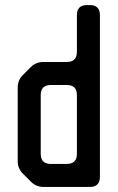

<svg xmlns="http://www.w3.org/2000/svg" viewBox="-20 -730 465 759"><path d="M103 -11Q123 9 152 9H335Q375 9 375 -31V-670Q375 -710 335 -710H324Q284 -710 284 -670V-525Q284 -485 244 -485H152Q122 -485 102 -465L70 -433Q50 -413 50 -384V-93Q50 -64 70 -44ZM141 -122V-354Q141 -394 181 -394H244Q284 -394 284 -354V-122Q284 -82 244 -82H181Q141 -82 141 -122Z"/></svg>

Font: WD-XL Lubrifont TC
Style: Regular
Weight: 400
Designer: [WD-XL Lubrifont] Copyright 2020-2022 (c) NightFurySL2001, Skr-ZERO; [ZCOOL QingKe HuangYou] Copyright 2018-2022 (c) The
Version: Version 2.001;hotconv 1.1.1;makeotfexe 2.6.0